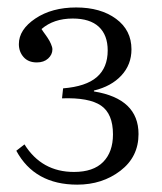

<svg xmlns="http://www.w3.org/2000/svg" viewBox="-20 -859 436 517"><path d="M188 -361.8Q73.2 -361.8 23.9 -453.1L45.9 -470.2Q92.3 -396 179.2 -396Q231.4 -396 257.8 -422.9Q284.2 -449.7 284.2 -497.1Q284.2 -552.7 252 -574.7Q219.7 -596.7 147 -594.2L149.9 -621.1Q211.4 -626 240.7 -651.4Q270 -676.8 270 -723.1Q270 -764.6 246.1 -786.9Q222.2 -809.1 175.8 -809.1Q124.5 -809.1 91.8 -780.8Q92.8 -778.8 96.7 -773.4Q100.6 -768.1 102.5 -765.4Q104.5 -762.7 107.9 -757.6Q111.3 -752.4 113.3 -748.8Q115.2 -745.1 117.2 -740.7Q119.1 -736.3 120.1 -732.7Q121.1 -729 121.1 -726.1Q121.1 -711.9 109.6 -701.4Q98.1 -690.9 79.1 -690.9Q56.2 -690.9 43.5 -705.3Q30.8 -719.7 30.8 -740.2Q30.8 -779.3 75.2 -809.1Q119.6 -838.9 185.1 -838.9Q251 -838.9 292.5 -808.3Q334 -777.8 334 -726.1Q334 -685.1 306.9 -655.8Q279.8 -626.5 232.9 -615.2V-612.8Q353 -593.3 353 -498Q353 -436.5 304.2 -399.2Q255.4 -361.8 188 -361.8Z"/></svg>

Font: Literata Light
Style: Regular
Weight: 300
Designer: Latin by Veronika Burian and Jose Scaglione. Greek by Irene Vlachou. Cyrillic by Vera Evstafieva.
Foundry: TypeTogether
Version: Version 3.021